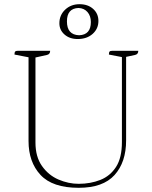

<svg xmlns="http://www.w3.org/2000/svg" viewBox="-20 -883 725 915"><path d="M355 12Q230 12 173 -49.5Q116 -111 116 -211V-610L49 -623Q49 -634 52.5 -637.5Q56 -641 66 -641H219Q219 -624 203 -621L149 -609V-204Q149 -136 180 -92Q211 -48 258.5 -27.5Q306 -7 355 -7Q411 -7 458 -25.5Q505 -44 533 -87.5Q561 -131 561 -206V-611L499 -623Q499 -634 502.5 -637.5Q506 -641 516 -641H639Q639 -624 623 -621L581 -612V-214Q581 -110 526 -49Q471 12 355 12ZM350 -697Q312 -697 287.5 -718.5Q263 -740 263 -772Q263 -811 290.5 -837Q318 -863 359 -863Q399 -863 424 -840.5Q449 -818 449 -783Q449 -746 421.5 -721.5Q394 -697 350 -697ZM357 -715Q413 -717 413 -778Q413 -807 397 -825.5Q381 -844 354 -845Q299 -843 299 -781Q299 -717 357 -715Z"/></svg>

Font: Petrona Thin
Style: Regular
Weight: 100
Designer: Ringo R. Seeber
Foundry: Ringo R. Seeber
Version: Version 2.001; ttfautohint (v1.8.3)